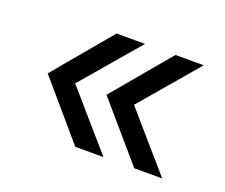

<svg xmlns="http://www.w3.org/2000/svg" viewBox="-68 -505 621 529"><g transform="rotate(20 242.5 -240.0)"><path d="M52.7 -237.8 193.4 -405.8H276.9L133.3 -237.8L275.9 -73.7H193.4ZM225.1 -237.8 366.2 -405.8H449.2L305.7 -237.8L448.2 -73.7H366.2Z"/></g></svg>

Font: Selawik Semilight
Style: Regular
Weight: 300
Designer: Aaron Bell
Foundry: Microsoft Corporation
Version: Version 1.01